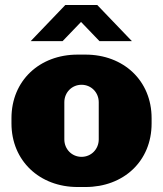

<svg xmlns="http://www.w3.org/2000/svg" viewBox="-20 -740 654 770"><path d="M370 -720H242L103 -575H231L305 -652L379 -575H509ZM323 -521H291C139 -521 26 -417 26 -266V-245C26 -95 139 10 291 10H323C475 10 588 -93 588 -245V-266C588 -417 475 -521 323 -521ZM307 -400C346 -400 376 -369 376 -330V-181C376 -142 346 -111 307 -111C268 -111 238 -142 238 -181V-330C238 -369 268 -400 307 -400Z"/></svg>

Font: Chivo Light
Style: Bold
Weight: 900
Designer: Hector Gatti
Foundry: Omnibus-Type
Version: Version 1.003;PS 001.003;hotconv 1.0.70;makeotf.lib2.5.58329